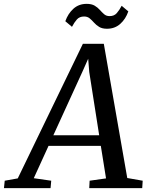

<svg xmlns="http://www.w3.org/2000/svg" viewBox="-86 -975 764 995"><path d="M-65.5 0 -61.5 -38.5 6 -50.5 343.5 -748H452L573.5 -52.5L653.5 -38.5L651 0H376.5L378.5 -38.5L463.5 -50.5L436.5 -219H165.5L89 -51.5L179.5 -38.5L176 0ZM190.5 -274H428L376.5 -602L371 -670.5L343 -607.5ZM468.5 -826Q443.5 -826 428 -835.5Q412.5 -845 401.2 -857.8Q390 -870.5 378.5 -880Q367 -889.5 350 -889.5Q326 -889.5 312.5 -874.2Q299 -859 287 -836L252.5 -865Q266.5 -904.5 294.5 -929.8Q322.5 -955 363 -955Q389 -955 404.8 -945.5Q420.5 -936 431.5 -923.5Q442.5 -911 453.8 -901.2Q465 -891.5 482 -891.5Q505.5 -891.5 519 -906.8Q532.5 -922 544.5 -945L579 -916Q565.5 -876.5 537.2 -851.2Q509 -826 468.5 -826Z"/></svg>

Font: Merriweather 24pt
Style: Italic
Weight: 400
Italic angle: -7.8°
Designer: Eben Sorkin
Foundry: Eben Sorkin
Version: Version 2.101